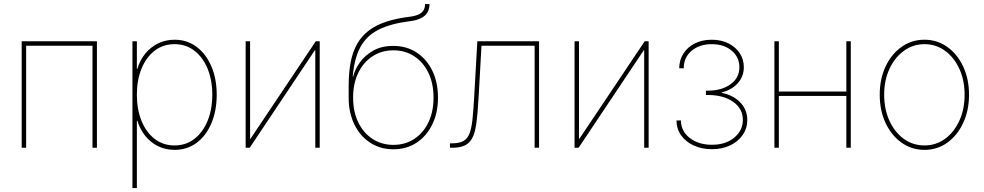

<svg xmlns="http://www.w3.org/2000/svg" viewBox="-20 -748 4982 972"><path d="M470.7 -539.1V0H448.2V-516.6H112.3V0H89.8V-539.1Z M650.4 204.1V-539.1H672.9V-399.4H675.3Q688.5 -443.8 715.8 -477.1Q743.2 -510.3 781 -528.6Q818.8 -546.9 863.8 -546.9Q927.7 -546.9 975.6 -510.7Q1023.4 -474.6 1050.3 -411.6Q1077.1 -348.6 1077.1 -268.6Q1077.1 -188 1050.5 -124.8Q1023.9 -61.5 976.1 -25.4Q928.2 10.7 863.8 10.7Q818.4 10.7 780.8 -7.6Q743.2 -25.9 716.1 -59.1Q689 -92.3 675.3 -136.7H672.9V204.1ZM863.8 -11.7Q921.4 -11.7 964.4 -45.2Q1007.3 -78.6 1031 -136.5Q1054.7 -194.3 1054.7 -268.6Q1054.7 -342.3 1031 -400.1Q1007.3 -458 964.4 -491.2Q921.4 -524.4 863.8 -524.4Q805.7 -524.4 762.7 -491.2Q719.7 -458 696.3 -400.1Q672.9 -342.3 672.9 -268.6Q672.9 -194.3 696.3 -136.5Q719.7 -78.6 762.5 -45.2Q805.2 -11.7 863.8 -11.7Z M1598.6 0H1576.2V-493.2H1573.7L1244.1 0H1223.6V-539.1H1246.1V-45.4H1248L1578.6 -539.1H1598.6Z M1971.7 7.8Q1905.3 7.8 1854 -25.6Q1802.7 -59.1 1773.9 -118.2Q1745.1 -177.2 1745.1 -253.9V-312.5Q1745.1 -381.3 1755.6 -434.6Q1766.1 -487.8 1788.8 -527.1Q1811.5 -566.4 1847.7 -593.8Q1883.8 -621.1 1934.6 -637.9Q1985.4 -654.8 2052.7 -663.1Q2080.6 -666.5 2098.1 -674.3Q2115.7 -682.1 2123.8 -695.3Q2131.8 -708.5 2131.8 -727.5H2154.3Q2154.3 -702.6 2143.8 -684.8Q2133.3 -667 2111.3 -656Q2089.4 -645 2054.7 -640.6Q1957.5 -628.4 1896.5 -597.7Q1835.4 -566.9 1804.4 -509.5Q1773.4 -452.1 1765.6 -359.9H1767.6Q1776.4 -396 1801.5 -431.6Q1826.7 -467.3 1869.1 -491.5Q1911.6 -515.6 1970.7 -515.6Q2038.1 -515.6 2089.1 -482.2Q2140.1 -448.7 2168.7 -389.9Q2197.3 -331.1 2197.3 -253.9Q2197.3 -177.2 2168.5 -118.2Q2139.6 -59.1 2088.9 -25.6Q2038.1 7.8 1971.7 7.8ZM1971.7 -14.6Q2031.2 -14.6 2077.1 -44.7Q2123 -74.7 2148.9 -128.7Q2174.8 -182.6 2174.8 -253.9Q2174.8 -325.2 2148.9 -379.2Q2123 -433.1 2077.1 -463.1Q2031.2 -493.2 1971.7 -493.2Q1912.1 -493.2 1866 -463.1Q1819.8 -433.1 1793.7 -379.2Q1767.6 -325.2 1767.6 -253.9Q1767.6 -182.6 1793.7 -128.7Q1819.8 -74.7 1866 -44.7Q1912.1 -14.6 1971.7 -14.6Z M2257.8 0V-22.5H2269.5Q2305.7 -22.5 2326.2 -34.2Q2346.7 -45.9 2357.2 -73.2Q2367.7 -100.6 2372.3 -147Q2377 -193.4 2380.9 -262.7L2396.5 -539.1H2709V0H2686.5V-516.6H2417.5L2403.3 -261.7Q2398.4 -170.4 2389.9 -112.5Q2381.3 -54.7 2355 -27.3Q2328.6 0 2269.5 0Z M3263.7 0H3241.2V-493.2H3238.8L2909.2 0H2888.7V-539.1H2911.1V-45.4H2913.1L3243.7 -539.1H3263.7Z M3584 7.3Q3533.2 7.3 3492.4 -11.2Q3451.7 -29.8 3428.2 -62.7Q3404.8 -95.7 3404.8 -138.2H3427.2Q3427.7 -83.5 3472.2 -49.3Q3516.6 -15.1 3584 -15.1Q3654.3 -15.1 3697.5 -51.5Q3740.7 -87.9 3740.7 -140.6Q3740.7 -198.2 3691.4 -232.7Q3642.1 -267.1 3564.5 -267.1H3553.7V-289.1H3564.5Q3633.3 -289.1 3678.2 -321.3Q3723.1 -353.5 3723.1 -407.7Q3723.1 -458.5 3684.3 -491.5Q3645.5 -524.4 3583 -524.4Q3520.5 -524.4 3481 -490.7Q3441.4 -457 3441.4 -402.3H3418.5Q3418.9 -444.8 3440.2 -477.5Q3461.4 -510.3 3498.5 -528.6Q3535.6 -546.9 3583 -546.9Q3630.4 -546.9 3667 -528.8Q3703.6 -510.7 3724.6 -479.2Q3745.6 -447.8 3745.6 -407.7Q3745.6 -361.3 3715.3 -327.1Q3685.1 -293 3633.8 -280.3V-277.8Q3692.9 -266.1 3728 -229Q3763.2 -191.9 3763.2 -140.6Q3763.2 -99.1 3740.2 -65.4Q3717.3 -31.7 3677 -12.2Q3636.7 7.3 3584 7.3Z M4275.4 -284.7V-262.2H3915V-284.7ZM3922.9 -539.1V0H3900.4V-539.1ZM4287.1 -539.1V0H4264.6V-539.1Z M4660.2 10.7Q4595.2 10.7 4543.9 -25.9Q4492.7 -62.5 4463.1 -125.7Q4433.6 -189 4433.6 -268.6Q4433.6 -348.1 4463.1 -411.1Q4492.7 -474.1 4543.9 -510.5Q4595.2 -546.9 4660.2 -546.9Q4724.6 -546.9 4775.6 -510.5Q4826.7 -474.1 4856.2 -410.9Q4885.7 -347.7 4885.7 -268.6Q4885.7 -189 4856.2 -125.7Q4826.7 -62.5 4775.9 -25.9Q4725.1 10.7 4660.2 10.7ZM4660.2 -11.7Q4718.3 -11.7 4764.2 -45.2Q4810.1 -78.6 4836.7 -136.7Q4863.3 -194.8 4863.3 -268.6Q4863.3 -341.8 4836.7 -399.7Q4810.1 -457.5 4764.2 -491Q4718.3 -524.4 4660.2 -524.4Q4602.1 -524.4 4555.9 -490.7Q4509.8 -457 4482.9 -399.4Q4456.1 -341.8 4456.1 -268.6Q4456.1 -194.8 4482.7 -136.7Q4509.3 -78.6 4555.4 -45.2Q4601.6 -11.7 4660.2 -11.7Z"/></svg>

Font: Inter 18pt Thin
Style: Regular
Weight: 250
Designer: Rasmus Andersson
Foundry: rsms
Version: Version 4.001;git-66647c0bb